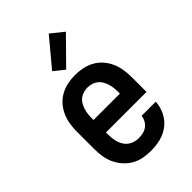

<svg xmlns="http://www.w3.org/2000/svg" viewBox="-229 -859 958 958"><g transform="rotate(-45 250.0 -379.5)"><path d="M252 8Q225 8 198 3Q171 -2 147.5 -15.5Q124 -29 106 -49.5Q88 -70 76.5 -94.5Q65 -119 61 -146Q57 -173 57 -200V-320Q57 -347 61 -373.5Q65 -400 76 -425Q87 -450 105 -470.5Q123 -491 146.5 -504Q170 -517 196.5 -522.5Q223 -528 250 -528Q277 -528 303.5 -522.5Q330 -517 353.5 -504Q377 -491 395 -470.5Q413 -450 424 -425Q435 -400 439 -373.5Q443 -347 443 -320V-216H157V-200Q157 -178 161.5 -156.5Q166 -135 178 -117Q190 -99 210 -89.5Q230 -80 252 -80Q268 -80 283.5 -83.5Q299 -87 311.5 -96Q324 -105 332 -119.5Q340 -134 341 -149H441Q440 -127 432.5 -104.5Q425 -82 412.5 -63.5Q400 -45 381.5 -30.5Q363 -16 342 -7.5Q321 1 298 4.5Q275 8 252 8ZM343 -304V-320Q343 -334 341 -348.5Q339 -363 334.5 -376.5Q330 -390 322.5 -402.5Q315 -415 303.5 -423.5Q292 -432 278 -436Q264 -440 250 -440Q236 -440 222 -436Q208 -432 196.5 -423.5Q185 -415 177.5 -402.5Q170 -390 165.5 -376.5Q161 -363 159 -348.5Q157 -334 157 -320V-304ZM238 -578 183 -622 304 -767 371 -713Z"/></g></svg>

Font: Iosevka Curly Slab Semibold
Style: Regular
Weight: 600
Monospace: yes
Designer: Belleve Invis
Foundry: Belleve Invis
Version: Version 22.1.2; ttfautohint (v1.8.4)